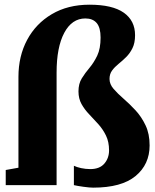

<svg xmlns="http://www.w3.org/2000/svg" viewBox="-20 -808 675 838"><path d="M60.5 -76V-472.5Q60.5 -563 98.5 -634Q136.5 -705 206.2 -746.2Q276 -787.5 370.5 -787.5Q470.5 -787.5 520 -752.8Q569.5 -718 569.5 -654.5Q569.5 -620.5 558.2 -597.8Q547 -575 530.5 -558.8Q514 -542.5 497.2 -529Q480.5 -515.5 469.2 -500.2Q458 -485 458 -463.5Q458 -440.5 475.8 -420Q493.5 -399.5 519.5 -377Q545.5 -354.5 571.5 -326.5Q597.5 -298.5 615.2 -261.2Q633 -224 633 -173.5Q633 -90.5 571.8 -39.8Q510.5 11 386.5 11Q371 11 344 7.2Q317 3.5 302.5 0V-84.5Q314.5 -78.5 334.2 -74.2Q354 -70 374 -70Q415 -70 435.5 -94Q456 -118 456 -151.5Q456 -189 442.5 -216.5Q429 -244 409.2 -266Q389.5 -288 369.5 -308.8Q349.5 -329.5 336 -353.5Q322.5 -377.5 322.5 -409Q322.5 -442.5 337 -466Q351.5 -489.5 370.8 -512.2Q390 -535 404.5 -565.5Q419 -596 419 -644Q419 -687.5 402 -707.5Q385 -727.5 352.5 -727.5Q294 -727.5 260.5 -664.8Q227 -602 227 -491V0H5V-66Z"/></svg>

Font: Merriweather Black
Style: Regular
Weight: 900
Designer: Eben Sorkin
Foundry: Eben Sorkin
Version: Version 2.200;gftools[0.9.31]